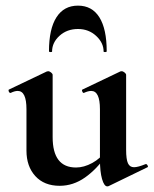

<svg xmlns="http://www.w3.org/2000/svg" viewBox="-20 -648 546 682"><path d="M74 -113V-260Q74 -325 43 -325Q32 -325 18 -318H17Q13 -318 11 -323.5Q9 -329 12 -330L146 -394L151 -395Q156 -395 161.5 -390.5Q167 -386 167 -382V-161Q167 -53 250 -53Q278 -53 307.5 -69Q337 -85 354 -111L360 -99Q324 -47 282 -17.5Q240 12 192 12Q137 12 105.5 -22.5Q74 -57 74 -113ZM456 -54Q470 -54 497 -65H499Q502 -65 504.5 -60Q507 -55 504 -54L366 13Q364 14 361 14Q350 14 342.5 -12Q335 -38 335 -82V-260Q335 -325 304 -325Q293 -325 278 -318H277Q274 -318 272 -323.5Q270 -329 273 -330L407 -394Q409 -395 412 -395Q417 -395 422.5 -390.5Q428 -386 428 -382V-116Q428 -82 434.5 -68Q441 -54 456 -54ZM154 -466Q154 -545 180.5 -586.5Q207 -628 257 -628Q307 -628 333 -586.5Q359 -545 359 -466Q359 -463 353.5 -463Q348 -463 348 -465Q348 -496 321.5 -520.5Q295 -545 257 -545Q218 -545 191.5 -521Q165 -497 165 -465Q165 -463 159.5 -463Q154 -463 154 -466Z"/></svg>

Font: Cormorant Garamond
Style: Bold
Weight: 700
Designer: Christian Thalmann (Catharsis Fonts)
Foundry: Catharsis Fonts
Version: Version 4.000